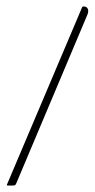

<svg xmlns="http://www.w3.org/2000/svg" viewBox="-20 -576 294 596"><path d="M18 0H4Q0 0 2 -4L233 -549Q235 -556 239 -556Q250 -556 253 -547.5Q256 -539 249 -525L31 -8Q29 -3 27 -1.5Q25 0 18 0Z"/></svg>

Font: Zain ExtraLight
Style: Regular
Weight: 200
Designer: Zain,Boutros
Foundry: Mobile Telecommunications Company (Zain), 2024
Version: Version 1.51; ttfautohint (v1.8.4)